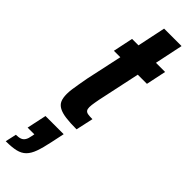

<svg xmlns="http://www.w3.org/2000/svg" viewBox="-336 -659 949 949"><g transform="rotate(45 138.5 -184.5)"><path d="M187 0Q142 0 111.5 -4Q81 -8 62.5 -18Q44 -28 36.5 -45Q29 -62 29 -90Q29 -105 31.5 -123.5Q34 -142 38 -164.5Q42 -187 47 -215L88 -405H43L65 -510H110L141 -658H263L232 -510H296L274 -405H210L162 -180Q160 -168 158 -157.5Q156 -147 155 -138Q154 -129 154 -122Q154 -109 159 -102Q164 -95 175.5 -93Q187 -91 207 -91ZM-19 289 -6 231Q13 231 25 226.5Q37 222 44 210.5Q51 199 54 180L57 165H10L32 62H159L144 133Q134 181 123 211.5Q112 242 95 259Q78 276 51 282.5Q24 289 -19 289Z"/></g></svg>

Font: Saira ExtraCondensed ExtraBold
Style: Italic
Weight: 800
Width: 2
Italic angle: -12°
Designer: Hector Gatti with collaboration of the Omnibus-Type team
Foundry: Omnibus-Type
Version: Version 1.101